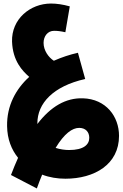

<svg xmlns="http://www.w3.org/2000/svg" viewBox="-20 -780 692 1084"><path d="M188 284C198 256 208 230 218 206C260 222 305 229 349 229C514 229 652 148 652 -13C652 -122 579 -221 448 -225C352 -228 267 -179 191 -80V-84C191 -196 279 -293 461 -334L420 -482C375 -472 329 -457 284 -437C254 -456 226 -495 226 -538C226 -575 249 -606 285 -606C304 -606 322 -604 349 -598L374 -744C335 -755 299 -760 268 -760C150 -760 44 -672 48 -545C52 -436 106 -380 145 -346C69 -277 18 -183 20 -68C21 6 45 65 82 111C68 142 55 174 42 208ZM427 -58C463 -58 484 -35 484 -2C484 36 453 67 370 67C346 67 319 63 294 55C343 -26 388 -58 427 -58Z"/></svg>

Font: Noto Sans Arabic UI XCn Bk
Style: Regular
Weight: 900
Width: 2
Designer: Monotype Design Team, Nadine Chahine and Nizar Qandah
Foundry: Monotype Imaging Inc.
Version: Version 2.010